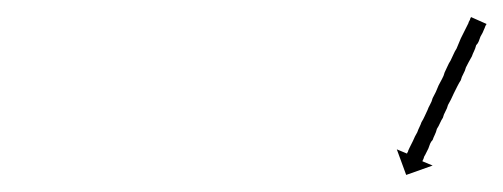

<svg xmlns="http://www.w3.org/2000/svg" viewBox="-20 -575 590 225"><path d="M549 -545Q548 -542 547 -540Q546 -537 543 -532Q542 -529 541 -526.5Q540 -524 538 -522Q537 -518 535.5 -515Q534 -512 533 -509Q529 -502 526 -496Q525 -492 523 -488.5Q521 -485 520 -481Q518 -478 516 -474Q514 -470 512 -466Q508 -457 505 -452Q504 -448 502 -444.5Q500 -441 499 -437Q497 -434 495.5 -430.5Q494 -427 492 -424Q491 -420 489.5 -417Q488 -414 487 -411Q485 -409 484 -406.5Q483 -404 482 -401Q480 -397 478 -393Q477 -392 476 -388Q476 -389 475 -386L487 -381L456 -370L445 -400L457 -395Q457 -396 458 -397Q458 -398 460 -402Q462 -406 464 -410Q466 -415 469 -420Q470 -423 471.5 -426Q473 -429 474 -432Q476 -435 477.5 -438.5Q479 -442 481 -446Q482 -449 484 -452.5Q486 -456 487 -460Q491 -467 494 -475Q496 -479 498 -482.5Q500 -486 501 -490Q503 -494 504.5 -497.5Q506 -501 508 -504Q510 -508 511.5 -511.5Q513 -515 515 -518Q518 -525 520 -530Q523 -536 525 -540Q526 -542 527 -544Q528 -546 529 -548Q529 -549 530 -550.5Q531 -552 531 -553Q532 -555 532 -555L550 -547Q550 -546 549.5 -545.5Q549 -545 549 -545Z"/></svg>

Font: FRB American Cursive Just Arrows
Style: Italic
Weight: 400
Italic angle: -25°
Version: Version 2.0;Modular Font Editor K font №1